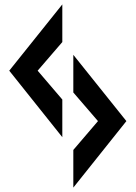

<svg xmlns="http://www.w3.org/2000/svg" viewBox="-20 -866 618 872"><path d="M554 -316 313 -617V-446L425 -316L313 -185V-14ZM263 -414 151 -545 263 -675V-846L22 -545L263 -243Z"/></svg>

Font: Ny Stormning
Style: Fi
Weight: 300
Designer: Robert Jablonski, Mew Too
Foundry: Cannot Into Space Fonts
Version: Version 0.90